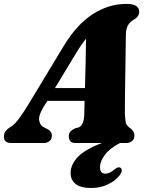

<svg xmlns="http://www.w3.org/2000/svg" viewBox="-56 -733 758 984"><path d="M165.5 -182Q140.5 -140.5 145 -114.5Q149.5 -88.5 175 -77.5L190 -70Q201 -63 205.5 -55.2Q210 -47.5 210 -39Q210 -21 198.2 -10.5Q186.5 0 167 0H1.5Q-36 0 -36 -33Q-36 -47 -28.8 -58.8Q-21.5 -70.5 2 -85Q20.5 -96.5 43 -127.5Q65.5 -158.5 89 -197L271 -498Q337.5 -607.5 419 -660.2Q500.5 -713 592 -713Q628.5 -713 643 -701.8Q657.5 -690.5 657.5 -673.5Q657.5 -651.5 637.5 -637Q615 -625.5 602 -607Q589 -588.5 589 -551Q588.5 -526.5 588 -484.2Q587.5 -442 586.8 -392Q586 -342 585.2 -294Q584.5 -246 584.2 -209Q584 -172 584 -156.5Q585 -122 588.5 -105.2Q592 -88.5 616 -72.5Q633 -58 633 -38Q633 -21.5 621.5 -10.8Q610 0 589 0H558.5Q506.5 27 481.5 60.5Q456.5 94 456.5 123.5Q456.5 157 484 157Q496 157 507.5 151.2Q519 145.5 530.5 135.5Q539 129 545.8 126Q552.5 123 559 125.5Q566 128 568 138Q570 148 558 164Q537.5 192 498.8 211.2Q460 230.5 411.5 230.5Q357.5 230.5 331.8 210.2Q306 190 306 153.5Q306 110.5 342.5 71.8Q379 33 466 0H332Q311.5 0 304 -10Q296.5 -20 296.5 -34Q296.5 -49 304.8 -58.5Q313 -68 329.5 -75.5L346 -79.5Q362 -86 369 -105Q376 -124 376 -152Q376.5 -164 376.8 -180.5Q377 -197 377.5 -216H186.5ZM333 -459 225.5 -281.5H379.5Q381 -343 382.8 -411.2Q384.5 -479.5 385 -534.5Q374.5 -522 361.8 -503.8Q349 -485.5 333 -459Z"/></svg>

Font: Fraunces 72pt S050 Black
Style: Italic
Weight: 900
Italic angle: -16°
Version: Version 1.000; ttfautohint (v1.8.3)